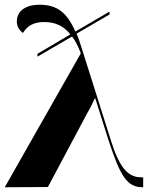

<svg xmlns="http://www.w3.org/2000/svg" viewBox="-23 -790 627 810"><path d="M318 -565 -3 0 179 -1 341 -305C354 -327 365 -348 377 -375H379C403 -297 427 -224 437 -192C485 -46 514 0 578 0H581V-42H572C516 -42 480 -85 445 -197L322 -586C315 -609 308 -630 300 -648L439 -729V-741L295 -657C259 -739 216 -770 144 -770C79 -770 48 -739 48 -700C48 -678 58 -662 74 -651C92 -681 119 -697 163 -697C209 -697 244 -682 274 -645L135 -563V-551L281 -636C295 -618 307 -594 318 -565Z"/></svg>

Font: Noto Serif Display ExtraBold
Style: Regular
Weight: 800
Designer: Monotype Design Team
Foundry: Monotype Imaging Inc.
Version: Version 2.009